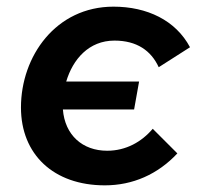

<svg xmlns="http://www.w3.org/2000/svg" viewBox="-20 -547 607 577"><path d="M295 10C379 10 454 -23 513 -86L439 -160C406 -121 359 -94 302 -94C228 -94 175 -141 169 -218H383L398 -302H179C199 -369 247 -425 324 -425C391 -425 434 -395 457 -345L551 -405C508 -486 422 -527 321 -527C148 -527 43 -378 43 -224C43 -83 141 10 295 10Z"/></svg>

Font: Fixel Display 20240404 SemiBold
Style: Italic
Weight: 600
Italic angle: -10°
Designer: AlfaBravo + MacPaw
Foundry: Kyrylo Tkachov, Marchela Mozhyna, Serhii Makarenko, Maria Weinstein, Zakhar Kryvoshyya
Version: Version 1.211;Glyphs 3.2 (3225)